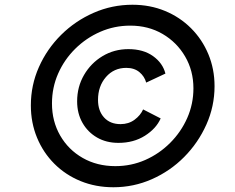

<svg xmlns="http://www.w3.org/2000/svg" viewBox="-20 -777 989 809"><path d="M458 12Q383 12 319.5 -14Q256 -40 209 -87Q162 -134 136 -197Q110 -260 110 -333Q110 -418 144 -494.5Q178 -571 237.5 -630Q297 -689 374.5 -723Q452 -757 538 -757Q612 -757 675 -731Q738 -705 785 -658Q832 -611 858 -548.5Q884 -486 884 -414Q884 -329 849.5 -252Q815 -175 756 -115.5Q697 -56 620 -22Q543 12 458 12ZM466 -77Q533 -77 592 -103Q651 -129 697 -175Q743 -221 769 -280Q795 -339 795 -405Q795 -479 760 -539Q725 -599 665 -634Q605 -669 529 -669Q462 -669 402.5 -643Q343 -617 297 -571.5Q251 -526 225 -467Q199 -408 199 -341Q199 -266 233.5 -206Q268 -146 328.5 -111.5Q389 -77 466 -77ZM479 -175Q428 -175 389 -197.5Q350 -220 327.5 -259.5Q305 -299 305 -350Q305 -411 334 -461Q363 -511 412 -540.5Q461 -570 521 -570Q584 -570 625 -540.5Q666 -511 677 -467L596 -429Q589 -455 567.5 -473Q546 -491 512 -491Q460 -491 426.5 -452.5Q393 -414 393 -356Q393 -310 418.5 -282Q444 -254 488 -254Q522 -254 547 -272.5Q572 -291 583 -316L657 -278Q638 -235 590.5 -205Q543 -175 479 -175Z"/></svg>

Font: Plus Jakarta Display Medium
Style: Italic
Weight: 500
Italic angle: -12°
Designer: Gumpita Rahayu
Foundry: Tokotype Studio
Version: Version 1.000